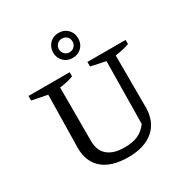

<svg xmlns="http://www.w3.org/2000/svg" viewBox="-206 -1075 1192 1245"><g transform="rotate(-30 389.5 -452.5)"><path d="M398 10Q274 10 208 -46Q142 -102 142 -206L149 -601L34 -624V-658H342V-627Q322 -619 297.5 -613Q273 -607 239 -603V-201Q239 -131 282.5 -94Q326 -57 408 -57Q468 -57 508.5 -75Q549 -93 579 -134L585 -601L475 -624V-658H761V-627Q739 -619 713 -613Q687 -607 655 -603L656 -216Q656 -108 588 -49Q520 10 398 10ZM407 -728Q379 -728 358.5 -740Q338 -752 325.5 -773Q313 -794 313 -821Q313 -848 325.5 -869.5Q338 -891 359 -903Q380 -915 407 -915Q447 -915 473.5 -888.5Q500 -862 500 -822Q500 -794 488 -773Q476 -752 455 -740Q434 -728 407 -728ZM406 -770Q429 -770 443.5 -785Q458 -800 458 -821Q458 -844 443.5 -858Q429 -872 406 -872Q385 -872 370.5 -857.5Q356 -843 356 -821Q356 -800 370.5 -785Q385 -770 406 -770Z"/></g></svg>

Font: Piazzolla Thin Medium
Style: Regular
Weight: 500
Version: Version 2.005